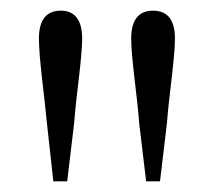

<svg xmlns="http://www.w3.org/2000/svg" viewBox="-20 -822 400 360"><path d="M94 -802C68 -802 53 -786 53 -750C53 -712 63 -645 68 -591L80 -482H106L119 -591C123 -645 134 -712 134 -750C134 -786 119 -802 94 -802ZM267 -802C241 -802 226 -786 226 -750C226 -712 237 -645 241 -591L254 -482H280L293 -591C297 -645 308 -712 308 -750C308 -786 293 -802 267 -802Z"/></svg>

Font: Noto Serif HK Light
Style: Regular
Weight: 300
Designer: Ryoko NISHIZUKA 西塚涼子 (kana & ideographs); Frank Grießhammer (Latin, Greek & Cyrillic); Wenlong ZHANG 张文龙 (bopomofo); San
Foundry: Adobe
Version: Version 2.001;hotconv 1.1.0;makeotfexe 2.6.0